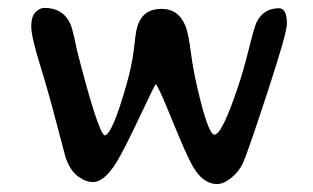

<svg xmlns="http://www.w3.org/2000/svg" viewBox="-20 -485 782 480"><path d="M522.5 -24.9Q487.8 -24.9 462.4 -68.4Q445.8 -97.2 409.9 -185.8Q374 -274.4 369.1 -274.4Q367.7 -274.4 328.6 -191.7Q289.6 -108.9 270.5 -78.1Q240.2 -29.8 212.4 -29.8Q194.8 -29.8 175.5 -43.7Q156.2 -57.6 144.5 -89.4Q143.1 -93.3 122.3 -173.3Q101.6 -253.4 79.8 -323.7Q58.1 -394 58.1 -418.9Q58.1 -443.8 68.8 -454.6Q79.6 -465.3 90.8 -465.3Q136.2 -465.3 154.8 -427.7Q161.6 -414.1 172.4 -359.4Q223.6 -158.7 241.2 -146.5Q259.8 -146.5 295.4 -270.5Q310.1 -321.3 314.7 -361.8Q319.3 -402.3 320.8 -408.7L325.2 -424.3Q339.8 -462.9 383.5 -462.9Q427.2 -462.9 444.3 -418.5Q451.2 -400.4 457 -355.2Q462.9 -310.1 473.6 -264.6Q500.5 -148.4 516.1 -148.4Q535.2 -148.4 575.7 -270Q588.4 -308.1 602.3 -363.3Q616.2 -418.5 621.6 -429.7Q639.2 -464.4 677.2 -464.4Q697.3 -464.4 697.3 -425.3Q697.3 -402.3 647.5 -250.7Q597.7 -99.1 587.4 -77.4Q577.1 -55.7 558.1 -40.3Q539.1 -24.9 522.5 -24.9Z"/></svg>

Font: Averia Gruesa Libre
Style: Regular
Weight: 400
Italic angle: -1.70001°
Version: Version 1.002